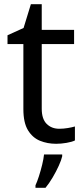

<svg xmlns="http://www.w3.org/2000/svg" viewBox="-20 -679 401 920"><path d="M264 -62Q284 -62 305 -65.5Q326 -69 339 -73V-6Q325 1 299 5.5Q273 10 249 10Q207 10 171.5 -4.5Q136 -19 114 -55Q92 -91 92 -156V-468H16V-510L93 -545L128 -659H180V-536H335V-468H180V-158Q180 -109 203.5 -85.5Q227 -62 264 -62ZM278 70Q274 88 261.5 115.5Q249 143 232.5 171Q216 199 198 221H150V209Q158 192 166.5 165.5Q175 139 182 110.5Q189 82 191 61H278Z"/></svg>

Font: Noto Sans Tagbanwa
Style: Regular
Weight: 400
Designer: Monotype Design Team
Foundry: Monotype Imaging Inc.
Version: Version 2.001; ttfautohint (v1.8.4.7-5d5b)